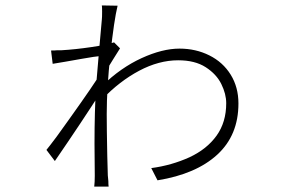

<svg xmlns="http://www.w3.org/2000/svg" viewBox="-20 -657 1040 707"><path d="M678 -78Q742 -108 777.5 -157.5Q813 -207 813 -277Q813 -311 795 -347.5Q777 -384 737.5 -409.5Q698 -435 636 -435Q565 -435 492.5 -396.5Q420 -358 357 -292V-342Q425 -408 501.5 -443Q578 -478 641 -478Q701 -478 751 -453Q801 -428 829.5 -382Q858 -336 858 -276Q858 -159 780 -87.5Q702 -16 560 7L537 -38Q612 -48 678 -78ZM356 -614Q356 -633 355 -637L413 -636Q400 -583 386.5 -457.5Q373 -332 373 -237Q373 -184 375 -84L377 -11L379 10Q379 23 380 30H327Q329 14 329 -10L328 -128Q328 -249 334 -343L346 -484Q354 -569 355 -585Q356 -592 356 -614ZM222 -430 174 -422 168 -471Q184 -471 191 -472H207Q258 -475 315.5 -483.5Q373 -492 400 -501L422 -479L395 -436Q372 -399 367 -389L355 -324Q283 -211 182 -64L151 -105Q161 -117 188 -153L234 -217Q329 -350 349 -385L351 -428L361 -452Q328 -449 281.5 -440.5Q235 -432 222 -430Z"/></svg>

Font: Merged Yaku Han JP Light
Style: Regular
Weight: 300
Designer: Ryoko NISHIZUKA 西塚涼子 (kana, bopomofo & ideographs); Paul D. Hunt (Latin, Greek & Cyrillic); Sandoll Communications 산돌커뮤니
Foundry: Adobe
Version: Version 2.004